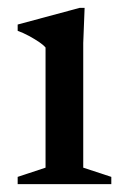

<svg xmlns="http://www.w3.org/2000/svg" viewBox="-20 -469 318 489"><path d="M195.5 -449 192 -359.5V-42L263.5 -18.5V0H25V-18.5L96 -42V-348Q90 -355 78.8 -362.5Q67.5 -370 53.8 -377.5Q40 -385 25 -390.5V-406.5L183 -449Z"/></svg>

Font: Newsreader 24pt Medium
Style: Regular
Weight: 500
Designer: Hugues Gentile
Foundry: Production Type
Version: Version 1.003